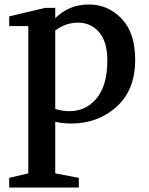

<svg xmlns="http://www.w3.org/2000/svg" viewBox="-20 -535 665 855"><path d="M21 257 106 237V-419H21V-462L181 -500H226V-454Q287 -515 376 -515Q461 -515 521.5 -452Q582 -389 582 -269Q582 -134 499 -59.5Q416 15 298 15Q257 15 226 7V237L331 257V300H21ZM226 -50Q256 -40 289 -40Q364 -40 411 -98Q458 -156 458 -265Q458 -349 421.5 -391.5Q385 -434 328 -434Q272 -434 226 -399Z"/></svg>

Font: Volkhov
Style: Regular
Weight: 400
Designer: Cyreal (www.cyreal.org)
Foundry: Cyreal (www.cyreal.org)
Version: Version 1.010